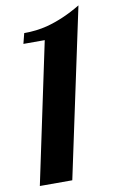

<svg xmlns="http://www.w3.org/2000/svg" viewBox="-86 -794 495 839"><g transform="rotate(-10 162.0 -374.0)"><path d="M152.8 -624H58.1L69.8 -669.9Q125 -669.9 172.4 -682.1Q247.1 -701.7 324.2 -748L165 0H21Z"/></g></svg>

Font: Pattaya
Style: Regular
Weight: 400
Designer: Pablo Impallari / Thai characters Designed by Thanarat Vachiruckul and Suppakit Chalermlarp
Foundry: Pablo Impallari
Version: Version 2.001